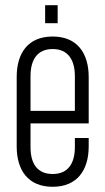

<svg xmlns="http://www.w3.org/2000/svg" viewBox="-20 -706 404 736"><path d="M153 -617H201V-686H153ZM320 -233V-411C320 -502 276 -566 182 -566C87 -566 44 -502 44 -411V-145C44 -54 87 10 182 10C276 10 320 -54 320 -145V-177H267V-142C267 -80 241 -39 182 -39C122 -39 97 -80 97 -142V-233ZM97 -281V-414C97 -476 122 -518 182 -518C241 -518 267 -476 267 -414V-281Z"/></svg>

Font: Modon Arabic
Style: Regular
Weight: 400
Designer: Ahmedzaza
Foundry: Ahmedzaza
Version: Version 2.010